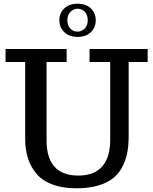

<svg xmlns="http://www.w3.org/2000/svg" viewBox="-20 -998 823 1031"><path d="M390.1 13.2Q317.4 13.2 263.4 -6.6Q209.5 -26.4 177.7 -63Q115.2 -134.3 115.2 -252V-665H9.8V-734.9H337.9V-665H230V-245.1Q230 -55.2 400.9 -55.2Q484.4 -55.2 528.1 -103.5Q571.8 -151.9 571.8 -248V-665H460.9V-734.9H772.9V-665H670.9V-267.1Q670.9 -216.8 663.1 -176.5Q655.3 -136.2 635.7 -100.1Q616.2 -63.5 585 -39.3Q553.7 -15.1 504.4 -1Q454.6 13.2 390.1 13.2ZM397 -799.8Q352.1 -799.8 325.4 -825Q298.8 -850.1 298.8 -889.2Q298.8 -927.7 325.2 -952.9Q351.6 -978 397 -978Q441.4 -978 467.8 -952.9Q494.1 -927.7 494.1 -889.2Q494.1 -850.6 467.8 -825.2Q441.4 -799.8 397 -799.8ZM396 -828.1Q418 -828.1 434.6 -844.5Q451.2 -860.8 451.2 -889.2Q451.2 -918 435.1 -934.6Q418.9 -951.2 397 -951.2Q375 -951.2 358.4 -934.6Q341.8 -918 341.8 -889.2Q341.8 -860.4 357.9 -844.2Q374 -828.1 396 -828.1Z"/></svg>

Font: Trocchi
Style: Regular
Weight: 400
Designer: Vernon Adams
Foundry: Vernon Adams
Version: Version 1.101; ttfautohint (v1.8.4.7-5d5b);gftools[0.9.27]